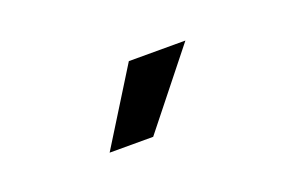

<svg xmlns="http://www.w3.org/2000/svg" viewBox="-36 -745 492 319"><g transform="rotate(-20 210.5 -585.0)"><path d="M118 -519 200 -651H300L195 -519Z"/></g></svg>

Font: Teko Regular
Style: Regular
Weight: 400
Designer: Manushi Parikh, Jonny Pinhorn
Foundry: Indian Type Foundry
Version: Version 1.105;PS 1.0;hotconv 1.0.78;makeotf.lib2.5.61930; tt